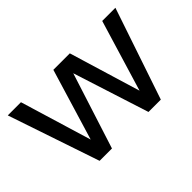

<svg xmlns="http://www.w3.org/2000/svg" viewBox="-85 -744 989 989"><g transform="rotate(-45 409.0 -250.0)"><path d="M801 -500 632 0H542L409 -415L276 0H186L17 -500H113L231 -110L349 -500H469L587 -110L705 -500Z"/></g></svg>

Font: Mingzat
Style: Regular
Weight: 400
Designer: Jason Glavy (Lepcha), Lorna Priest (Lepcha additions), Walt Agee (Sophia), Victor Gaultney (Sophia)
Foundry: SIL International
Version: Version 0.100